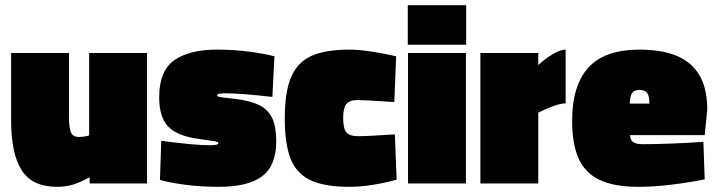

<svg xmlns="http://www.w3.org/2000/svg" viewBox="-20 -710 2771 743"><path d="M23 -244V-505H247V-259Q247 -213 255 -196.5Q263 -180 284 -180Q294 -180 305.5 -181.5Q317 -183 325 -186V-505H549V0H327V-24Q290 -4 262 4.5Q234 13 201 13Q105 13 64 -51Q23 -115 23 -244Z M599 -14 604 -165Q733 -148 791 -148Q810 -148 817.5 -150Q825 -152 825 -157Q825 -161 807 -164Q789 -167 752 -172Q667 -183 631.5 -219.5Q596 -256 596 -334Q596 -436 654.5 -477Q713 -518 820 -518Q884 -518 945 -510Q1006 -502 1042 -492L1034 -335Q910 -349 852 -349Q835 -349 827.5 -347Q820 -345 820 -341Q820 -337 831.5 -334.5Q843 -332 885 -328Q947 -321 982.5 -303.5Q1018 -286 1033.5 -252.5Q1049 -219 1049 -163Q1049 -69 994.5 -28Q940 13 827 13Q756 13 693.5 4.5Q631 -4 599 -14Z M1082 -253Q1082 -355 1107 -412.5Q1132 -470 1186 -494Q1240 -518 1332 -518Q1370 -518 1421 -510Q1472 -502 1513 -492L1506 -315Q1389 -323 1365 -323Q1333 -323 1320.5 -307.5Q1308 -292 1308 -253Q1308 -213 1320.5 -198Q1333 -183 1365 -183Q1403 -183 1508 -190L1515 -15Q1479 -4 1427.5 4.5Q1376 13 1332 13Q1234 13 1180 -13.5Q1126 -40 1104 -97Q1082 -154 1082 -253Z M1558 -690H1784V-537H1558ZM1559 -505H1783V0H1559Z M1839 -505H2063V-458Q2087 -481 2117.5 -499.5Q2148 -518 2169 -518V-310Q2150 -310 2120 -299Q2090 -288 2063 -274V0H1839Z M2194 -243Q2194 -379 2257 -448.5Q2320 -518 2456 -518Q2587 -518 2652 -461Q2717 -404 2717 -286L2707 -187H2418Q2419 -168 2430.5 -160Q2442 -152 2467 -152Q2565 -152 2702 -161L2707 -16Q2655 -5 2583.5 4Q2512 13 2451 13Q2356 13 2300 -14Q2244 -41 2219 -97Q2194 -153 2194 -243ZM2493 -309Q2493 -338 2484.5 -350Q2476 -362 2456 -362Q2434 -362 2426 -350Q2418 -338 2417 -309Z"/></svg>

Font: Cairo Black
Style: Regular
Weight: 900
Designer: Mohamed Gaber, Accademia di Belle Arti di Urbino and others
Foundry: Kief Type Foundry, Accademia di Belle Arti di Urbino and others
Version: Version 3.011